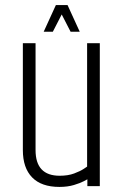

<svg xmlns="http://www.w3.org/2000/svg" viewBox="-20 -733 488 756"><path d="M323 -563H373V0H324V-27Q324 -27 310 -19.5Q296 -12 271 -4.5Q246 3 214 3Q143 3 106.5 -34.5Q70 -72 70 -142V-563H120V-142Q120 -41 215 -41Q248 -41 272 -50Q296 -59 309.5 -68Q323 -77 323 -77ZM204 -713H246L294 -608H258ZM200 -713H242L188 -608H152Z"/></svg>

Font: Khand Variable Light
Style: Regular
Weight: 300
Designer: Satya Rajpurohit
Foundry: Indian Type Foundry
Version: Version 3.000